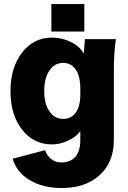

<svg xmlns="http://www.w3.org/2000/svg" viewBox="-20 -717 636 956"><path d="M379.9 -21V-64Q360.4 -36.1 319.8 -17.1Q279.3 2 238.8 2Q147 2 89.6 -71.8Q32.2 -145.5 32.2 -263.2Q32.2 -380.4 89.8 -455.1Q147.5 -529.8 238.8 -529.8Q288.6 -529.8 333.5 -507.6Q378.4 -485.4 397 -450.2Q402.8 -514.6 402.8 -522H557.1Q546.9 -457.5 546.9 -362.8V-20Q546.9 90.8 476.3 155Q405.8 219.2 287.1 219.2Q194.3 219.2 128.7 180.4Q63 141.6 43 73.2L204.1 30.8Q215.3 60.5 236.6 76.2Q257.8 91.8 285.2 91.8Q331.1 91.8 355.5 63.5Q379.9 35.2 379.9 -21ZM200.2 -263.2Q200.2 -200.2 226.1 -162.6Q252 -125 294.9 -125Q334 -125 356.9 -156Q379.9 -187 379.9 -246.1V-275.9Q379.9 -337.9 356.9 -370.8Q334 -403.8 294.9 -403.8Q252 -403.8 226.1 -366Q200.2 -328.1 200.2 -263.2ZM399.9 -560.1H235.8V-696.8H399.9Z"/></svg>

Font: LT Superior Black
Style: Regular
Weight: 900
Designer: Daniel Lyons
Foundry: LyonsType
Version: Version 2.005